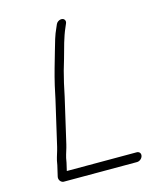

<svg xmlns="http://www.w3.org/2000/svg" viewBox="-104 -753 681 826"><g transform="rotate(-15 236.5 -340.0)"><path d="M72.2 -96C70.8 -87.3 69.7 -81 68.8 -77L57.7 -29C54.5 -15.3 63.9 -2.3 76.2 -1H403.2C414.9 -1 426.3 -10 429 -21.5C431.6 -33 424.4 -42 412.7 -42H101.7L109.8 -77C110.9 -81.7 112.1 -88.3 113.4 -97C117.9 -116.6 124.8 -133.3 129.3 -153L175.5 -353C180 -372.3 184.1 -391.7 187.9 -411C195.8 -445.3 205.2 -480.5 215 -511C227.5 -556.3 239 -602.3 255.8 -640L262.2 -655C264.8 -660.3 265.1 -665.3 263.2 -670C256.9 -685.2 232 -680.1 224.3 -664L217.8 -649C204 -620.2 195.7 -588.6 186.1 -555C172.7 -507.8 158.5 -461.3 146.7 -410C143 -391.3 139 -372.3 134.5 -353L88.3 -153C83.8 -133.5 76.6 -115.2 72.2 -96Z"/></g></svg>

Font: HoneyBee
Style: SeLitIt
Weight: 300
Foundry: Cannot Into Space Fonts
Version: Version 0.89